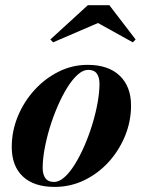

<svg xmlns="http://www.w3.org/2000/svg" viewBox="-20 -725 565 755"><path d="M194.8 10Q113.5 10 69.9 -31Q26.2 -72 26.2 -147Q26.2 -209.7 50.2 -267.7Q74.2 -325.7 115.8 -371.2Q157.3 -416.7 211 -443.4Q264.8 -470 324.3 -470Q405.8 -470 450.5 -427.5Q495.3 -385 495.3 -310Q495.3 -248.3 471.9 -190.9Q448.5 -133.5 407.3 -88.1Q366 -42.8 311.5 -16.4Q257 10 194.8 10ZM192.3 -9.5Q212.8 -9.5 233.8 -28.4Q254.8 -47.3 274.7 -79.5Q294.7 -111.8 312.2 -152.1Q329.7 -192.5 343 -235.9Q356.2 -279.3 363.7 -320.6Q371.2 -362 371.2 -395.3Q371.2 -421 360.7 -435.6Q350.3 -450.3 326.8 -450.3Q306.5 -450.3 285.4 -431.4Q264.3 -412.5 244.3 -380.2Q224.3 -348 206.8 -307.6Q189.3 -267.2 176 -223.9Q162.8 -180.5 155.3 -139.4Q147.8 -98.2 147.8 -64.5Q147.8 -39.2 158.5 -24.4Q169.3 -9.5 192.3 -9.5ZM188.8 -558.5 178 -569.8 325.3 -704.5H410L513.3 -569.8L502.3 -558.5L365.3 -634.5Z"/></svg>

Font: Bodoni Moda
Style: Italic
Weight: 400
Italic angle: -13°
Designer: Owen Earl
Foundry: indestructible type
Version: Version 2.005